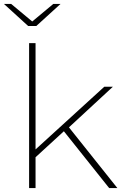

<svg xmlns="http://www.w3.org/2000/svg" viewBox="-38 -963 636 983"><path d="M272 -943H235L127 -853L19 -943H-18L106 -830H148ZM521 0H563L315 -311L540 -519H496L144 -198V-742H111V0H144V-158L289 -291Z"/></svg>

Font: Talent ExtraLight
Style: Regular
Weight: 200
Designer: Mike Powis
Version: Version 1.001;hotconv 1.0.109;makeotfexe 2.5.65596